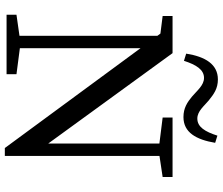

<svg xmlns="http://www.w3.org/2000/svg" viewBox="-82 -810 900 775"><g transform="rotate(90 367.5 -423.0)"><path d="M40 0H280V-40L165 -55H145L40 -40V0ZM125 0H175V-647H125V0ZM455 -630 575 -615H595L695 -630V-670H455V-630ZM578 7H610V-670H560V-168L195 -670H45V-630L116 -621L578 7ZM197 -725 226 -716C242 -766 262 -797 295 -797C325 -797 346 -769 371 -748C393 -730 416 -714 453 -714C515 -714 544 -765 557 -842L528 -851C512 -801 493 -770 459 -770C429 -770 408 -798 386 -816C360 -837 338 -853 301 -853C240 -853 209 -802 197 -725Z"/></g></svg>

Font: Source Serif Variable
Style: Regular
Weight: 389
Designer: Frank Grießhammer
Foundry: Adobe Systems Incorporated
Version: Version 3.001;hotconv 1.0.111;makeotfexe 2.5.65597